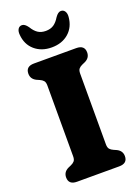

<svg xmlns="http://www.w3.org/2000/svg" viewBox="-171 -996 775 1068"><g transform="rotate(-20 217.0 -462.0)"><path d="M314 -140.5Q314 -121 322 -112Q330 -103 343 -97.5L361 -89.5Q391 -74.5 391 -43Q391 0 341.5 0H92Q43 0 43 -43Q43 -74.5 73 -89.5L91 -97.5Q104 -103 112 -112Q120 -121 120 -140.5V-559.5Q120 -579 112 -588Q104 -597 91 -602.5L73 -610.5Q43 -625.5 43 -657Q43 -700 92 -700H341.5Q391 -700 391 -657Q391 -625.5 361 -610.5L343 -602.5Q330 -597 322 -588Q314 -579 314 -559.5ZM216.5 -847.5Q244.5 -847.5 263.5 -860.2Q282.5 -873 298 -899Q315 -923.5 331.5 -923.5Q347 -923.5 355.2 -910.8Q363.5 -898 361.5 -877.5Q356.5 -819 317 -784.5Q277.5 -750 216.5 -750Q156 -750 116.2 -784.5Q76.5 -819 72 -877.5Q70 -898 78 -910.8Q86 -923.5 101.5 -923.5Q118 -923.5 135.5 -899Q151 -873 170 -860.2Q189 -847.5 216.5 -847.5Z"/></g></svg>

Font: Fraunces 9pt S100
Style: Bold
Weight: 700
Version: Version 1.000; ttfautohint (v1.8.3)